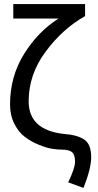

<svg xmlns="http://www.w3.org/2000/svg" viewBox="-20 -738 487 952"><path d="M286.1 3.9Q265.1 3.9 237.3 -0.5Q211.4 -4.4 171.9 -20.5Q136.2 -34.7 103.5 -59.1Q72.8 -81.5 51.3 -124Q29.8 -166 29.8 -220.2Q29.8 -357.9 98.6 -469.2Q167.5 -580.6 270 -646H45.9V-717.8H401.9V-658.2Q290 -595.2 205.6 -481Q122.1 -368.2 122.1 -235.8Q122.1 -93.8 294.9 -74.2Q363.3 -69.3 397.9 -45.9Q432.1 -22.9 432.1 42Q432.1 97.2 394 193.8L317.9 166Q352.1 96.2 352.1 64Q352.1 29.3 337.4 16.6Q322.3 3.9 286.1 3.9Z"/></svg>

Font: Miedinger*
Style: Book
Weight: 400
Version: Version 001.000